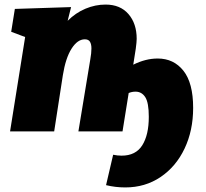

<svg xmlns="http://www.w3.org/2000/svg" viewBox="-20 -575 902 840"><path d="M528 245Q485 245 444 235L475 102Q494 106 512 106Q574 106 602.5 60.5Q631 15 631 -64Q631 -126 615.5 -150Q600 -174 573 -174Q557 -174 543 -168L516 0H323L375 -315Q380 -343 380 -363Q380 -382 373.5 -392.5Q367 -403 351 -403Q319 -403 293 -362Q267 -321 255 -246L217 0H24L90 -413L29 -436L45 -536L291 -544L276 -484Q311 -519 354 -537Q397 -555 442 -555Q506 -555 542 -513.5Q578 -472 578 -405Q578 -392 574 -362L563 -292Q617 -319 670 -319Q740 -319 782.5 -265.5Q825 -212 825 -103Q825 -4 787.5 75Q750 154 682.5 199.5Q615 245 528 245Z"/></svg>

Font: Bitter Pro Black
Style: Italic
Weight: 900
Italic angle: -9°
Designer: Sol Matas, and Bitter project Authors
Foundry: Sol Matas
Version: Version 1.010